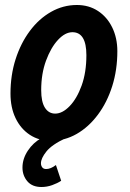

<svg xmlns="http://www.w3.org/2000/svg" viewBox="-20 -553 520 769"><path d="M22 -178Q22 -252 42.5 -316Q63 -380 99.5 -429Q136 -478 184.5 -505.5Q233 -533 288 -533Q336 -533 372.5 -509Q409 -485 429.5 -443Q450 -401 450 -348Q450 -273 429.5 -208Q409 -143 372 -93.5Q335 -44 287 -16.5Q239 11 184 11Q136 11 99.5 -13Q63 -37 42.5 -79.5Q22 -122 22 -178ZM145 -192Q145 -145 160 -121.5Q175 -98 201 -98Q230 -98 259 -128Q288 -158 307 -210.5Q326 -263 326 -332Q326 -424 270 -424Q241 -424 212.5 -393.5Q184 -363 164.5 -310.5Q145 -258 145 -192ZM70 118Q70 83 91.5 50.5Q113 18 146 0H244Q188 26 166 53.5Q144 81 144 101Q144 110 149 117Q154 124 165 124Q183 124 204 108L225 171Q210 181 189 188.5Q168 196 146 196Q109 196 89.5 173Q70 150 70 118Z"/></svg>

Font: Radio Canada Condensed SemiBold
Style: Italic
Weight: 600
Width: 3
Italic angle: -12°
Designer: Charles Daoud, Etienne Aubert Bonn, Alexandre Saumier Demers, Jacques Le Bailly
Foundry: Radio-Canada
Version: Version 2.104; ttfautohint (v1.8.4.7-5d5b);gftools[0.9.28.de